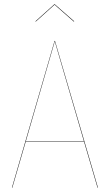

<svg xmlns="http://www.w3.org/2000/svg" viewBox="-20 -870 509 890"><path d="M232.9 -848.1 146 -770 144 -771 231.9 -850.1H233.9L324.2 -771L321.8 -770ZM432.1 0 369.6 -212.9H99.1L37.1 0H35.2L232.9 -680.2H234.9L434.1 0ZM99.6 -214.8H369.1L233.9 -678.2Z"/></svg>

Font: Fira Sans Compressed Two
Style: Regular
Weight: 100
Width: 1
Designer: Carrois Corporate & Edenspiekermann AG
Foundry: Carrois Corporate GbR & Edenspiekermann AG
Version: Version 4.203;PS 004.203;hotconv 1.0.88;makeotf.lib2.5.64775